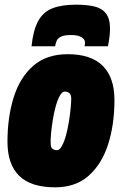

<svg xmlns="http://www.w3.org/2000/svg" viewBox="-20 -793 520 822"><path d="M216 9Q112 9 62 -40.5Q12 -90 12 -186Q12 -291 38.5 -376Q65 -461 122 -511Q179 -561 270 -561Q370 -561 420 -511Q470 -461 470 -365Q470 -260 443 -175.5Q416 -91 360 -41Q304 9 216 9ZM224 -150Q235 -150 245 -168Q255 -186 262.5 -213.5Q270 -241 275 -272Q280 -303 282.5 -330Q285 -357 285 -373Q284 -390 275.5 -395.5Q267 -401 257 -401Q246 -401 236 -383Q226 -365 218.5 -337.5Q211 -310 206 -279Q201 -248 198.5 -221Q196 -194 197 -178Q197 -161 205.5 -155.5Q214 -150 224 -150ZM306 -773Q351 -773 383.5 -765.5Q416 -758 433.5 -735.5Q451 -713 451 -670Q451 -638 442 -595H342Q343 -601 343.5 -604.5Q344 -608 344 -610Q344 -625 328.5 -634Q313 -643 285 -643Q255 -643 241 -636Q227 -629 222.5 -618Q218 -607 216 -595H115Q122 -664 143.5 -703Q165 -742 204.5 -757.5Q244 -773 306 -773Z"/></svg>

Font: Georama SemiCondensed Black
Style: Italic
Weight: 900
Width: 4
Italic angle: -9°
Designer: Jean-Baptiste Levee
Foundry: Production Type
Version: Version 1.000